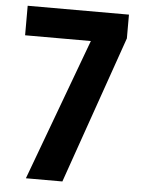

<svg xmlns="http://www.w3.org/2000/svg" viewBox="-52 -755 589 797"><g transform="rotate(5 242.5 -357.0)"><path d="M305 -591 86 0H238L453 -615V-714H31V-591Z"/></g></svg>

Font: Noto Sans Devanagari UI Condensed
Style: Bold
Weight: 700
Width: 3
Designer: Jelle Bosma - Monotype Design Team
Foundry: Monotype Imaging Inc.
Version: Version 2.004